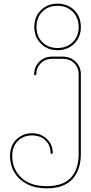

<svg xmlns="http://www.w3.org/2000/svg" viewBox="-20 -798 499 1052"><path d="M295 -523Q240 -523 204 -559Q168 -595 168 -650Q168 -706 204 -742Q240 -778 295 -778Q351 -778 387 -742Q423 -706 423 -650Q423 -595 387 -559Q351 -523 295 -523ZM180 -650Q180 -599 212 -567Q244 -535 295 -535Q346 -535 378.5 -567Q411 -599 411 -650Q411 -701 378.5 -733.5Q346 -766 295 -766Q244 -766 212 -734Q180 -702 180 -650ZM236 234Q173 234 128 210.5Q83 187 59 147Q35 107 35 57Q35 -1 70.5 -34.5Q106 -68 155 -68Q205 -68 237 -36.5Q269 -5 269 39Q269 45 263 45Q257 45 257 39Q257 -2 229 -29Q201 -56 155 -56Q109 -56 78 -26Q47 4 47 57Q47 128 96.5 175Q146 222 236 222Q325 222 368 176Q411 130 411 45V-392Q411 -427 387 -451.5Q363 -476 322 -476H268Q228 -476 203.5 -451.5Q179 -427 179 -392Q179 -386 173 -386Q167 -386 167 -392Q167 -431 195 -459.5Q223 -488 268 -488H322Q367 -488 395 -459.5Q423 -431 423 -392V45Q423 133 376.5 183.5Q330 234 236 234Z"/></svg>

Font: Moirai One
Style: Regular
Weight: 400
Designer: Jiyeon Park
Foundry: JAMO
Version: Version 1.000; ttfautohint (v1.8.4.7-5d5b);gftools[0.9.29]